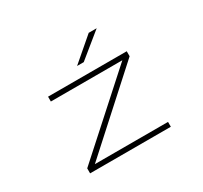

<svg xmlns="http://www.w3.org/2000/svg" viewBox="-144 -899 1162 1098"><g transform="rotate(-30 437.5 -350.0)"><path d="M159 0V-33L642 -468H170V-500H689.5V-467L209 -32H692V0ZM445.5 -569H401.5L554 -700H606.5Z"/></g></svg>

Font: Trispace SemiExpanded Thin
Style: Regular
Weight: 100
Width: 6
Designer: Tyler Finck
Foundry: Etcetera Type Company
Version: Version 1.210; ttfautohint (v1.8.3)